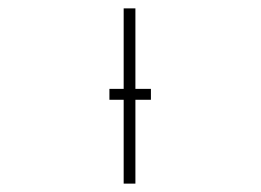

<svg xmlns="http://www.w3.org/2000/svg" viewBox="-20 -530 622 458"><path d="M275 -92V-292H241V-318H275V-510H303V-318H340V-292H303V-92Z"/></svg>

Font: Literata 60pt Light
Style: Regular
Weight: 300
Designer: Latin by Veronika Burian and Jose Scaglione. Greek by Irene Vlachou. Cyrillic by Vera Evstafieva.
Foundry: TypeTogether
Version: Version 3.103;gftools[0.9.29]